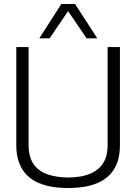

<svg xmlns="http://www.w3.org/2000/svg" viewBox="-20 -937 686 967"><path d="M62 -207V-700H124V-206Q124 -166 135 -137.5Q146 -109 166 -90.5Q186 -72 211.5 -62Q237 -52 266 -47.5Q295 -43 323 -43Q353 -43 381.5 -47.5Q410 -52 435 -62.5Q460 -73 480 -91.5Q500 -110 511 -138Q522 -166 522 -206V-700H584V-207Q584 -155 570.5 -118Q557 -81 532 -56Q507 -31 474 -16.5Q441 -2 402.5 4Q364 10 323 10Q282 10 244 4Q206 -2 172.5 -16.5Q139 -31 114.5 -56Q90 -81 76 -118Q62 -155 62 -207ZM178 -744 289 -917H358L470 -744H416L323 -881L230 -744Z"/></svg>

Font: Georama ExtraCondensed Thin Light
Style: Regular
Weight: 300
Version: Version 1.001